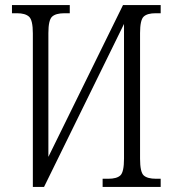

<svg xmlns="http://www.w3.org/2000/svg" viewBox="-20 -734 686 754"><path d="M109 -603Q109 -655 94 -668.5Q79 -682 47 -682H27V-714H254V-682H233Q199 -682 184.5 -668.5Q170 -655 170 -604V-118L463 -714H611V-682H591Q558 -682 544 -668.5Q530 -655 530 -604V-111Q530 -58 544.5 -45Q559 -32 593 -32H611V0H383V-32H405Q439 -32 453 -45.5Q467 -59 467 -111V-640L153 0H109Z"/></svg>

Font: Noto Serif Condensed Light
Style: Regular
Weight: 300
Width: 3
Designer: Monotype Design Team
Foundry: Monotype Imaging Inc.
Version: Version 2.013